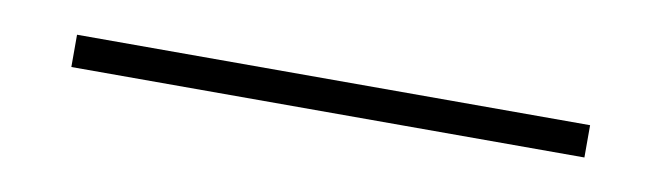

<svg xmlns="http://www.w3.org/2000/svg" viewBox="-22 9 563 164"><g transform="rotate(10 260.0 91.0)"><path d="M38 105V77H483V105Z"/></g></svg>

Font: Firava
Style: Regular
Weight: 400
Designer: Carrois Corporate & Edenspiekermann AG
Foundry: Greg Finn Gibson
Version: Version 5.000